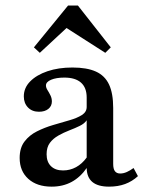

<svg xmlns="http://www.w3.org/2000/svg" viewBox="-20 -676 536 707"><path d="M170.2 11.3Q116.1 11.3 84.3 -17.3Q52.4 -46 52.4 -94.4Q52.4 -131.5 70.2 -154.8Q87.9 -178.2 116.1 -192.3Q144.4 -206.5 175.8 -215.7Q207.3 -225 235.5 -233.1Q263.7 -241.1 281.5 -252.4Q299.2 -263.7 299.2 -282.3V-316.9Q299.2 -353.2 278.2 -371.8Q257.3 -390.3 216.9 -390.3Q187.1 -390.3 168.1 -382.3Q149.2 -374.2 149.2 -361.3Q149.2 -353.2 154.8 -344.4Q160.5 -335.5 165.7 -325Q171 -314.5 171 -302.4Q171 -285.5 158.1 -275Q145.2 -264.5 123.4 -264.5Q98.4 -264.5 83.1 -280.2Q67.7 -296 67.7 -321Q67.7 -352.4 91.1 -376.2Q114.5 -400 154.8 -413.7Q195.2 -427.4 246.8 -427.4Q300 -427.4 333.1 -412.5Q366.1 -397.6 381.5 -364.9Q396.8 -332.3 396.8 -278.2V-72.6Q396.8 -54 403.2 -45.6Q409.7 -37.1 422.6 -37.1Q434.7 -37.1 447.2 -42.7Q459.7 -48.4 471.8 -57.3L487.9 -27.4Q466.9 -8.1 440.7 1.6Q414.5 11.3 381.5 11.3Q300 11.3 299.2 -57.3Q275.8 -23.4 243.5 -6Q211.3 11.3 170.2 11.3ZM212.1 -48.4Q237.9 -48.4 260.1 -60.5Q282.3 -72.6 299.2 -96V-233.1Q291.1 -221 273.8 -212.5Q256.5 -204 235.5 -196Q214.5 -187.9 195.2 -177Q175.8 -166.1 163.7 -150Q151.6 -133.9 151.6 -108.1Q151.6 -79.8 167.7 -64.1Q183.9 -48.4 212.1 -48.4ZM126.6 -481.5 104.8 -501.6 230.6 -655.6H266.9L387.9 -501.6L367.7 -481.5L204 -586.3L251.6 -597.6Z"/></svg>

Font: Playfair 9pt SemiBold
Style: Regular
Weight: 600
Designer: Claus Eggers Sørensen
Foundry: Claus Eggers Sørensen
Version: Version 2.001;gftools[0.9.30]